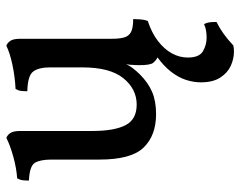

<svg xmlns="http://www.w3.org/2000/svg" viewBox="-96 -411 756 604"><g transform="rotate(-90 282.0 -109.0)"><path d="M225 4Q158 4 120 -35Q82 -74 82 -174V-325Q82 -360 72 -377Q62 -394 16 -396Q16 -407 17 -415.5Q18 -424 23 -433Q54 -435 90.5 -445Q127 -455 150 -467Q159 -464 165.5 -454.5Q172 -445 172 -423V-196Q172 -128 190 -92.5Q208 -57 255 -57Q304 -57 338 -99Q372 -141 372 -228V-330Q372 -365 359 -382.5Q346 -400 297 -401Q297 -412 298 -420.5Q299 -429 304 -438Q343 -440 380.5 -448Q418 -456 440 -467Q449 -464 455.5 -454.5Q462 -445 462 -423V-133L384 -96Q379 -82 370 -70Q361 -58 350 -47Q324 -21 295 -8.5Q266 4 225 4ZM404 9Q394 4 386.5 -5Q379 -14 379 -49Q379 -60 380.5 -80Q382 -100 389 -136H462Q462 -112 466 -97Q470 -82 483 -75Q496 -68 524 -68Q524 -58 523 -45Q522 -32 518 -22Q493 -20 460 -12Q427 -4 404 9ZM487 -38 518 -22Q481 -10 455.5 9.5Q430 29 416.5 53Q403 77 403 104Q403 140 423 151.5Q443 163 465 163Q475 163 486 161.5Q497 160 508 155Q511 160 512.5 166Q514 172 514.5 179Q515 186 515 194Q495 204 477 217Q459 230 441 247Q437 248 432 248.5Q427 249 422 249Q399 249 377 239Q355 229 340 206Q325 183 325 145Q325 122 332.5 98.5Q340 75 358 51.5Q376 28 407.5 5.5Q439 -17 487 -38Z"/></g></svg>

Font: Vollkorn
Style: Regular
Weight: 400
Designer: Friedrich Althausen
Foundry: Friedrich Althausen
Version: Version 4.104